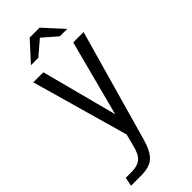

<svg xmlns="http://www.w3.org/2000/svg" viewBox="-268 -659 864 864"><g transform="rotate(-45 164.0 -227.0)"><path d="M-10 170 -2 128H38Q72 128 93 111.5Q114 95 125 47L139 -7L8 -470H72L167 -108V-107V-108L262 -470H328L177 64Q161 121 135 145.5Q109 170 54 170ZM55 -532 139 -624H202L286 -532H239L171 -591L102 -532Z"/></g></svg>

Font: Smooch Sans Medium
Style: Regular
Weight: 500
Designer: Robert E. Leuschke
Foundry: Robert E. Leuschke
Version: Version 1.010; ttfautohint (v1.8.3)